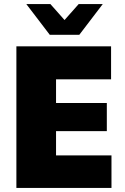

<svg xmlns="http://www.w3.org/2000/svg" viewBox="-20 -929 620 949"><path d="M61 -700H529V-537H257V-420H508V-281H257V-161H531V0H61ZM110 -909H229L299 -830L369 -909H488L372 -757H226Z"/></svg>

Font: Chess Sans ExtraBold
Style: Regular
Weight: 800
Designer: Wolf Bōese
Foundry: Wolf Bōese
Version: Version 7.223